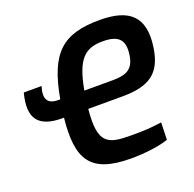

<svg xmlns="http://www.w3.org/2000/svg" viewBox="-126 -832 985 974"><g transform="rotate(-20 366.5 -345.5)"><path d="M510 -703C310 -703 227 -630 185 -393H174C116 -393 99 -425 119 -489H23C-12 -357 34 -299 163 -299H171C148 -81 200 12 421 12C501 12 577 1 623 -15L626 -108C556 -99 534 -98 460 -98C334 -98 284 -115 302 -299H484C630 -299 701 -343 720 -482C742 -638 671 -703 510 -703ZM592 -484C582 -413 544 -393 469 -393H315C344 -554 391 -596 488 -596C572 -596 604 -564 592 -484Z"/></g></svg>

Font: Exo 2 Semi Bold
Style: Italic
Weight: 600
Italic angle: -8°
Designer: Natanael Gama
Version: Version 1.001;PS 001.001;hotconv 1.0.88;makeotf.lib2.5.64775